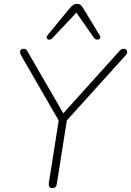

<svg xmlns="http://www.w3.org/2000/svg" viewBox="-20 -962 675 988"><path d="M249 6Q239 6 234.5 -0.5Q230 -7 231 -18L286 -367L290 -328L88 -678Q83 -688 83 -695Q83 -702 88 -706.5Q93 -711 101 -711Q110 -711 114.5 -707Q119 -703 123 -695L312 -368H296L594 -699Q599 -705 604.5 -708Q610 -711 617 -711Q624 -711 629 -706.5Q634 -702 634.5 -694.5Q635 -687 627 -678L311 -328L328 -367L272 -14Q269 6 249 6ZM373 -897 249 -765Q243 -759 236.5 -758Q230 -757 225.5 -760Q221 -763 220 -768.5Q219 -774 225 -781L339 -920Q348 -931 356.5 -936.5Q365 -942 377 -942Q388 -942 394.5 -936.5Q401 -931 408 -920L493 -780Q498 -773 495.5 -767Q493 -761 487.5 -759Q482 -757 475 -759Q468 -761 463 -768Z"/></svg>

Font: Nunito Variable Extra Light
Style: Italic
Weight: 200
Italic angle: -9°
Designer: Vernon Adams
Foundry: Vernon Adams
Version: Version 3.602